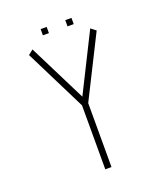

<svg xmlns="http://www.w3.org/2000/svg" viewBox="-137 -838 797 931"><g transform="rotate(-20 261.0 -373.0)"><path d="M436 -647 277 -330V0H245V-330L87 -647L112 -667L261 -369L410 -667ZM214 -714H183V-746H214ZM342 -714H310V-746H342Z"/></g></svg>

Font: Zector
Style: Regular
Weight: 400
Designer: GGBot
Version: 0.72